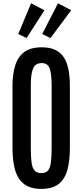

<svg xmlns="http://www.w3.org/2000/svg" viewBox="-20 -1164 512 1193"><path d="M237.3 9.8Q171.9 9.8 132.3 -18.6Q92.8 -46.9 75.2 -103.3Q57.6 -159.7 57.6 -244.1V-628.9Q57.6 -703.1 74.5 -757.1Q91.3 -811 130.9 -840.6Q170.4 -870.1 239.3 -870.1Q291 -870.1 325 -853.3Q358.9 -836.4 378.4 -804.9Q397.9 -773.4 406 -729Q414.1 -684.6 414.1 -628.9V-244.1Q414.1 -159.7 397.2 -103.3Q380.4 -46.9 341.6 -18.6Q302.7 9.8 237.3 9.8ZM237.3 -88.4Q263.7 -88.4 277.3 -103.5Q291 -118.7 295.9 -152.8Q300.8 -187 300.8 -243.2V-634.8Q300.8 -703.1 289.1 -737.5Q277.3 -772 239.3 -772Q199.7 -772 185.5 -738.3Q171.4 -704.6 171.4 -635.3V-243.2Q171.4 -186.5 176.3 -152.6Q181.2 -118.7 195.6 -103.5Q210 -88.4 237.3 -88.4ZM293.9 -927.7 242.2 -952.6 340.3 -1143.6 422.4 -1100.6ZM145 -927.7 93.3 -952.6 173.3 -1143.6 256.3 -1100.1Z"/></svg>

Font: Antonio SemiBold
Style: Regular
Weight: 600
Designer: Vernon Adams
Foundry: Vernon Adams
Version: Version 1.002